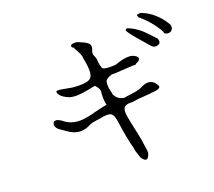

<svg xmlns="http://www.w3.org/2000/svg" viewBox="-114 -922 1227 1101"><g transform="rotate(-15 500.0 -371.5)"><path d="M952 -637Q941 -626 923 -629Q923 -629 920 -630Q917 -631 912 -633Q907 -638 907 -644Q861 -713 792 -760Q784 -774 785 -775Q791 -781 809 -782Q881 -762 936 -700Q941 -693 946 -687Q951 -681 955 -676Q967 -654 952 -637ZM856 -577Q833 -568 815 -587Q813 -590 749 -651Q707 -692 700 -708Q705 -719 715 -716Q744 -708 772 -691Q800 -674 827 -649Q841 -636 850.5 -627.5Q860 -619 865 -615Q880 -587 856 -577ZM643 6Q631 65 594 19Q571 -30 571 -42Q548 -102 522 -215Q512 -260 490 -266Q475 -269 448 -263Q441 -261 431 -258Q421 -255 408 -253Q377 -246 363 -238Q305 -198 240 -228Q233 -232 217.5 -240.5Q202 -249 179 -263Q157 -282 164 -301Q173 -322 208 -305Q210 -304 212 -302.5Q214 -301 216 -300Q274 -259 359 -284Q367 -286 380.5 -290Q394 -294 411 -301Q435 -309 453 -315Q471 -321 484 -324Q473 -351 473 -410Q473 -421 451 -443L448 -446Q442 -445 432.5 -442Q423 -439 409 -435Q329 -411 289 -421Q271 -426 258 -433Q231 -448 226 -465Q221 -476 241 -476Q246 -478 250 -476Q255 -476 270 -474.5Q285 -473 310 -471Q315 -470 318.5 -470Q322 -470 326 -470Q415 -470 433 -496Q452 -521 425 -612Q425 -616 424 -617Q424 -633 398 -671Q394 -677 391 -681.5Q388 -686 386 -690Q378 -690 375 -699Q372 -708 389 -713Q394 -714 399 -714.5Q404 -715 411 -715Q413 -714 417.5 -713Q422 -712 428 -710Q478 -696 486 -678Q492 -662 484 -642Q478 -627 493 -604Q497 -597 497 -593Q506 -541 516 -532Q529 -523 581 -530Q583 -531 586.5 -531Q590 -531 594 -532Q651 -558 685 -558Q706 -558 725 -545Q731 -540 732 -535Q732 -519 714 -511Q707 -507 705 -503Q699 -503 683.5 -501Q668 -499 642 -495Q610 -490 589 -487Q568 -484 558 -484Q523 -470 519 -453Q516 -437 522 -410Q522 -408 531 -382Q533 -376 533 -373Q552 -338 594 -336Q605 -340 635 -346Q686 -357 705 -370Q755 -403 791 -367Q802 -354 803 -346Q803 -332 763 -325Q759 -324 753 -324Q743 -320 669 -309Q645 -304 631 -300Q580 -300 577 -270Q576 -263 577 -251.5Q578 -240 582 -226Q587 -205 615 -115Q620 -98 624.5 -83Q629 -68 631 -55Q631 -52 636 -34Q640 -21 641.5 -11Q643 -1 643 6Z"/></g></svg>

Font: New Tegomin
Style: Regular
Weight: 400
Designer: Kyosuke Nagai
Version: Version 1.000